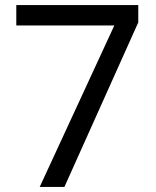

<svg xmlns="http://www.w3.org/2000/svg" viewBox="-20 -734 612 754"><path d="M136 0 429 -634H44V-714H523V-646L233 0Z"/></svg>

Font: Noto Sans New Tai Lue
Style: Regular
Weight: 400
Designer: Monotype Design Team
Foundry: Monotype Imaging Inc.
Version: Version 2.003